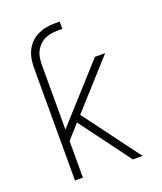

<svg xmlns="http://www.w3.org/2000/svg" viewBox="-136 -824 772 913"><g transform="rotate(-20 250.0 -367.5)"><path d="M85 0V-571Q85 -593 89 -615Q93 -637 102.5 -656.5Q112 -676 128 -692Q144 -708 164 -717.5Q184 -727 205.5 -731Q227 -735 249 -735H275V-698H249Q233 -698 216 -695Q199 -692 184 -684.5Q169 -677 157 -664.5Q145 -652 137.5 -637Q130 -622 127.5 -605Q125 -588 125 -571V-243L375 -520H427L215 -285L427 0H378L188 -256L125 -185V0Z"/></g></svg>

Font: Iosevka SS04 Extralight
Style: Regular
Weight: 200
Monospace: yes
Designer: Belleve Invis
Foundry: Belleve Invis
Version: Version 19.0.0; ttfautohint (v1.8.4)